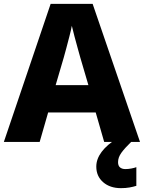

<svg xmlns="http://www.w3.org/2000/svg" viewBox="-20 -737 747 997"><path d="M521 0 477 -153H230L186 0H0L243 -717H461L707 0ZM397 -438Q392 -456 383.5 -486.5Q375 -517 366.5 -549Q358 -581 353 -603Q349 -581 340.5 -548.5Q332 -516 324 -485.5Q316 -455 311 -438L269 -295H439ZM593 105Q593 124 603.5 132.5Q614 141 631 141Q646 141 662 138Q678 135 688 131V228Q672 233 652.5 236.5Q633 240 608 240Q551 240 515.5 209Q480 178 480 128Q480 49 592 -21L661 0Q628 32 610.5 56Q593 80 593 105Z"/></svg>

Font: Noto Sans Kannada ExtraBold
Style: Regular
Weight: 800
Designer: Jelle Bosma - Monotype Design Team
Foundry: Monotype Imaging Inc.
Version: Version 2.005; ttfautohint (v1.8.4.7-5d5b)